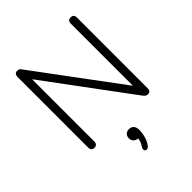

<svg xmlns="http://www.w3.org/2000/svg" viewBox="-263 -858 1261 1261"><g transform="rotate(-45 368.0 -227.0)"><path d="M121 6Q107 6 99.5 -2Q92 -10 92 -25V-679Q92 -695 99 -703Q106 -711 118 -711Q131 -711 137 -707Q143 -703 150 -692L610 -73H587V-681Q587 -696 594.5 -703.5Q602 -711 616 -711Q629 -711 636.5 -703.5Q644 -696 644 -681V-25Q644 -10 637.5 -2Q631 6 619 6Q608 6 601 1.5Q594 -3 586 -13L127 -632H149V-25Q149 -10 141.5 -2Q134 6 121 6ZM376 245Q369 255 360 256.5Q351 258 345 253.5Q339 249 338.5 240.5Q338 232 345 221Q357 205 362.5 186.5Q368 168 368 153L371 165Q349 165 336.5 153Q324 141 324 122Q324 102 335.5 90.5Q347 79 367 79Q388 79 400 92.5Q412 106 412 132Q412 150 408 170.5Q404 191 396.5 210.5Q389 230 376 245Z"/></g></svg>

Font: Nunito ExtraLight Light
Style: Regular
Weight: 300
Version: Version 3.602